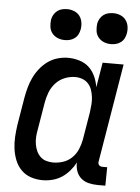

<svg xmlns="http://www.w3.org/2000/svg" viewBox="-53 -779 606 829"><g transform="rotate(5 250.0 -364.5)"><path d="M163 8Q136 8 112 0Q88 -8 70.5 -25.5Q53 -43 43.5 -66.5Q34 -90 30.5 -115.5Q27 -141 28.5 -167.5Q30 -194 34 -221L54 -341Q58 -363 64 -385Q70 -407 80 -428Q90 -449 105 -468Q120 -487 139.5 -501Q159 -515 182 -521.5Q205 -528 227 -528Q252 -528 276.5 -520.5Q301 -513 318 -497Q335 -481 345 -459Q355 -437 359 -412L377 -520H468L397 -93Q396 -89 397 -85Q398 -81 400.5 -78Q403 -75 407 -73.5Q411 -72 416 -72H436L435 8H402Q382 8 363 3.5Q344 -1 330 -13Q316 -25 309.5 -43Q303 -61 304 -81Q294 -62 279 -44.5Q264 -27 245.5 -15Q227 -3 205.5 2.5Q184 8 163 8ZM201 -72Q223 -72 244.5 -79Q266 -86 282.5 -102Q299 -118 308 -139Q317 -160 321 -182L341 -302Q343 -318 344.5 -335Q346 -352 344 -368Q342 -384 337 -399Q332 -414 321.5 -425.5Q311 -437 296 -442.5Q281 -448 265 -448Q242 -448 219.5 -439Q197 -430 180.5 -412Q164 -394 155.5 -372Q147 -350 143 -327L123 -207Q120 -192 119 -176Q118 -160 120.5 -144.5Q123 -129 129 -115.5Q135 -102 145.5 -91.5Q156 -81 171 -76.5Q186 -72 201 -72ZM405 -603Q389 -603 374.5 -609Q360 -615 350.5 -627Q341 -639 339 -654.5Q337 -670 339 -686Q341 -697 347 -707.5Q353 -718 362.5 -725Q372 -732 383 -734.5Q394 -737 405 -737Q421 -737 435.5 -731Q450 -725 459 -713Q468 -701 470.5 -685.5Q473 -670 470 -654Q468 -643 462.5 -632.5Q457 -622 447 -615Q437 -608 426.5 -605.5Q416 -603 405 -603ZM205 -603Q189 -603 174.5 -609Q160 -615 150.5 -627Q141 -639 139 -654.5Q137 -670 139 -686Q141 -697 147 -707.5Q153 -718 162.5 -725Q172 -732 183 -734.5Q194 -737 205 -737Q221 -737 235.5 -731Q250 -725 259 -713Q268 -701 270.5 -685.5Q273 -670 270 -654Q268 -643 262.5 -632.5Q257 -622 247 -615Q237 -608 226.5 -605.5Q216 -603 205 -603Z"/></g></svg>

Font: Iosevka Term Curly Medium
Style: Italic
Weight: 500
Italic angle: -9°
Designer: Belleve Invis
Foundry: Belleve Invis
Version: Version 32.3.0